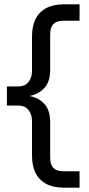

<svg xmlns="http://www.w3.org/2000/svg" viewBox="-20 -780 412 888"><path d="M128 -220Q128 -250 112 -271Q96 -292 60 -292H12V-380H60Q96 -380 112 -401Q128 -422 128 -452V-612Q128 -658 144 -691Q160 -724 193 -742Q226 -760 276 -760H348V-684H272Q242 -684 227 -668.5Q212 -653 212 -620V-456Q212 -402 185.5 -373.5Q159 -345 120 -337V-335Q159 -328 185.5 -299Q212 -270 212 -216V-52Q212 -19 227 -3.5Q242 12 272 12H348V88H276Q226 88 193 70Q160 52 144 19Q128 -14 128 -60Z"/></svg>

Font: Kufam
Style: Regular
Weight: 400
Designer: Wael Morcos, Artur Schmal
Foundry: Original Type
Version: Version 1.301; ttfautohint (v1.8.3)